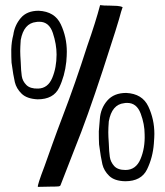

<svg xmlns="http://www.w3.org/2000/svg" viewBox="-20 -729 644 750"><path d="M154 -80 185 -167 205 -222Q224 -272 225 -275Q273 -400 321 -550Q354 -644 371 -709Q383 -707 410 -707Q424 -707 437.5 -706Q451 -705 459 -701Q457 -696 456 -692Q455 -688 453 -683Q443 -642 381.5 -454.5Q320 -267 273 -151L217 -7Q216 -2 209 -1Q202 0 177 0Q149 0 128 1Q125 -4 154 -80ZM131 -687Q194 -684 217.5 -634Q241 -584 241 -527Q241 -512 239 -488Q233 -432 211 -386.5Q189 -341 127 -341Q85 -343 64.5 -363Q44 -383 38 -408Q32 -433 25 -485V-486Q24 -504 24 -536Q25 -567 32 -593Q37 -630 61 -658.5Q85 -687 131 -687ZM201 -516Q201 -556 186.5 -600Q172 -644 134 -644Q125 -644 121 -643Q73 -638 61 -573Q59 -545 59 -530Q59 -514 61 -486Q62 -452 65 -432Q68 -412 83 -397Q98 -382 129 -383Q167 -384 184 -424.5Q201 -465 201 -516ZM583 -206Q583 -194 581 -168Q577 -114 554.5 -67.5Q532 -21 469 -21Q427 -22 406.5 -42Q386 -62 380 -87Q374 -112 367 -165Q366 -183 366 -216Q367 -222 370 -264Q373 -306 399 -336Q425 -366 473 -366Q536 -363 559.5 -313Q583 -263 583 -206ZM545 -204Q545 -244 529.5 -285.5Q514 -327 477 -327Q469 -327 465 -326Q417 -321 405 -255Q403 -229 403 -212Q403 -197 405 -169Q406 -136 409 -116Q412 -96 426 -80.5Q440 -65 470 -65Q511 -65 529 -108Q547 -151 545 -204Z"/></svg>

Font: Londrina Solid Light
Style: Regular
Weight: 300
Designer: Marcelo Magalhaes
Foundry: Marcelo Magalhães
Version: Version 1.002